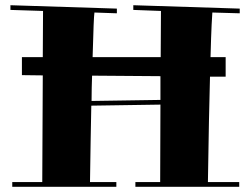

<svg xmlns="http://www.w3.org/2000/svg" viewBox="-20 -713 965 736"><path d="M845 -494H787C790 -609 793 -652 794 -665L899 -662V-680L491 -693V-675L597 -671L596 -494H335C338 -605 340 -651 342 -665L428 -662V-680L20 -693V-675L145 -671L144 -494H64V-425L144 -424L142 -15H27V3H426V-15H325C327 -136 328 -226 330 -308L595 -312L594 -15H499V3H897V-15H777C780 -194 782 -324 785 -419H845ZM331 -326C331 -361 332 -394 333 -423L595 -421V-330Z"/></svg>

Font: Purple Purse
Style: Regular
Weight: 400
Designer: Astigmatic (AOETI)
Foundry: Astigmatic (AOETI)
Version: Version 1.000